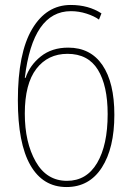

<svg xmlns="http://www.w3.org/2000/svg" viewBox="-20 -744 533 774"><path d="M389 -690 379 -665Q360 -679 329 -689Q298 -699 266 -699Q112 -699 80 -430H83Q100 -481 144.5 -516.5Q189 -552 255 -552Q345 -552 393 -481.5Q441 -411 441 -281Q441 -147 390.5 -68.5Q340 10 248 10Q153 10 102.5 -78Q52 -166 52 -340Q52 -530 109.5 -627Q167 -724 265 -724Q337 -724 389 -690ZM80 -286Q80 -170 124 -92.5Q168 -15 250 -15Q329 -15 371.5 -87Q414 -159 414 -284Q414 -399 374.5 -463Q335 -527 252 -527Q173 -527 126.5 -466.5Q80 -406 80 -286Z"/></svg>

Font: Noto Sans Display Thin Cond
Style: Regular
Weight: 250
Width: 3
Designer: Monotype Design team
Foundry: Monotype Imaging Inc.
Version: Version 1.000